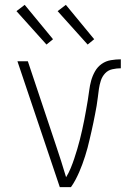

<svg xmlns="http://www.w3.org/2000/svg" viewBox="-20 -773 540 793"><path d="M273 0H227L52 -520H95L211 -173Q222 -140 232.5 -107.5Q243 -75 253 -41Q264 -59 272 -78.5Q280 -98 286.5 -117.5Q293 -137 299 -157Q305 -177 310 -197Q315 -217 319.5 -237Q324 -257 328 -277.5Q332 -298 335.5 -318Q339 -338 342.5 -358.5Q346 -379 348.5 -399.5Q351 -420 356.5 -440Q362 -460 372.5 -478.5Q383 -497 400 -509Q417 -521 438 -524.5Q459 -528 479 -528V-491Q462 -491 444 -487Q426 -483 414 -470Q402 -457 396.5 -440Q391 -423 388.5 -405.5Q386 -388 384 -370.5Q382 -353 379 -335.5Q376 -318 372.5 -300.5Q369 -283 365.5 -265.5Q362 -248 358 -231Q354 -214 350 -196.5Q346 -179 341.5 -162Q337 -145 331.5 -128Q326 -111 320 -94.5Q314 -78 307 -62Q300 -46 291.5 -30Q283 -14 273 0ZM342 -589 218 -727 252 -753 369 -611ZM172 -589 48 -727 82 -753 199 -611Z"/></svg>

Font: Iosevka Extralight
Style: Regular
Weight: 200
Monospace: yes
Designer: Belleve Invis
Foundry: Belleve Invis
Version: Version 32.0.1; ttfautohint (v1.8.4)